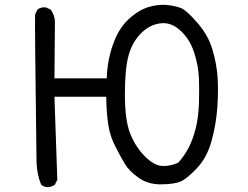

<svg xmlns="http://www.w3.org/2000/svg" viewBox="-20 -763 1040 804"><path d="M180 21Q164 20 152 10Q135 -33 133 -82Q125 -686 127 -703L137 -723Q150 -734 172 -732L192 -723Q210 -699 210 -670L208 -435H427Q429 -507 452.5 -575Q476 -643 518 -682Q560 -721 602 -733.5Q644 -746 680.5 -742Q717 -738 739.5 -728.5Q762 -719 807 -667Q852 -615 869.5 -556Q887 -497 891 -441Q895 -385 890 -313Q885 -241 865.5 -171.5Q846 -102 804 -58Q762 -14 736.5 -3Q711 8 656.5 9Q602 10 562 -17.5Q522 -45 502.5 -77.5Q483 -110 466 -144Q440 -192 432.5 -247Q425 -302 425 -358H208L220 -10L210 10Q196 20 180 21ZM727 -82Q756 -116 772.5 -149.5Q789 -183 800 -227.5Q811 -272 813 -328.5Q815 -385 813 -436Q811 -487 793 -543Q775 -599 735 -635.5Q695 -672 649 -665Q603 -658 567.5 -620.5Q532 -583 517.5 -527.5Q503 -472 503 -365.5Q503 -259 525.5 -203Q548 -147 587 -108Q626 -69 660.5 -68Q695 -67 727 -82Z"/></svg>

Font: Kosefont JP
Style: Regular
Weight: 400
Designer: Nozomi Seto 瀬戸のぞみ
Version: Version 3.00;June 19, 2020